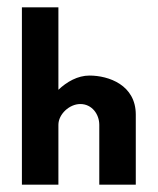

<svg xmlns="http://www.w3.org/2000/svg" viewBox="-20 -506 432 526"><path d="M140 -486H40V0H140V-164C140 -193 170 -221 200 -221C232 -221 252 -193 252 -164V0H352V-192C352 -273 278 -299 225 -299C193 -299 163 -282 140 -260Z"/></svg>

Font: Hussar Tani
Style: Bold
Weight: 700
Foundry: Cannot Into Space Fonts
Version: Version 0.92